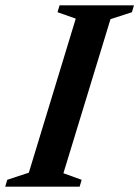

<svg xmlns="http://www.w3.org/2000/svg" viewBox="-44 -696 520 716"><path d="M238.5 -626.5 170.5 -650.5 178 -676H455.5L448 -650.5L368 -624.5L192.5 -50L260.5 -25.5L253 0H-24.5L-17 -25.5L63.5 -52Z"/></svg>

Font: Newsreader 16pt 16pt SemiBold
Style: Italic
Weight: 600
Italic angle: -17°
Version: Version 1.003